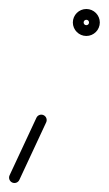

<svg xmlns="http://www.w3.org/2000/svg" viewBox="-44 -307 242 427"><path d="M37 -45.1C37 -45.1 37 -45.1 37 -45.1C17.1 -2.4 -2.8 40.3 -22.7 82.9C-25.5 88.9 -22.9 96.1 -16.9 98.9C-10.9 101.7 -3.8 99.1 -1 93.1C18.9 50.4 38.8 7.7 58.7 -34.9C61.5 -40.9 58.9 -48.1 52.9 -50.9C46.9 -53.7 39.8 -51.1 37 -45.1ZM154 -257C154 -253.6 151.4 -251 148 -251C144.6 -251 142 -253.6 142 -257C142 -260.4 144.6 -263 148 -263C151.4 -263 154 -260.4 154 -257ZM118 -257C118 -240.5 131.5 -227 148 -227C164.5 -227 178 -240.5 178 -257C178 -273.5 164.5 -287 148 -287C131.5 -287 118 -273.5 118 -257Z"/></svg>

Font: FRB American Cursive Guidelines Arrows Light
Style: Italic
Weight: 300
Italic angle: -25°
Version: Version 2.0;Modular Font Editor K font №1